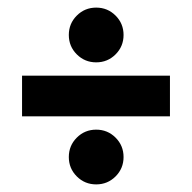

<svg xmlns="http://www.w3.org/2000/svg" viewBox="-20 -503 505 505"><path d="M161 -90Q161 -120 182 -141Q203 -162 233 -162Q263 -162 284 -141Q305 -120 305 -90Q305 -60 284 -39Q263 -18 233 -18Q203 -18 182 -39Q161 -60 161 -90ZM305 -411Q305 -381 284 -360Q263 -339 233 -339Q203 -339 182 -360Q161 -381 161 -411Q161 -441 182 -462Q203 -483 233 -483Q263 -483 284 -462Q305 -441 305 -411ZM38 -304H427V-197H38Z"/></svg>

Font: Squada One
Style: Regular
Weight: 400
Designer: Joe Prince
Foundry: Joe Prince
Version: Version 1.001